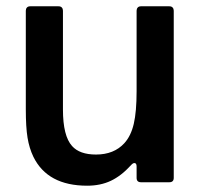

<svg xmlns="http://www.w3.org/2000/svg" viewBox="-20 -579 636 610"><path d="M86 -81Q73 -108 67.5 -141.5Q62 -175 62 -232V-545Q62 -551 65.5 -555Q69 -559 76 -559H166Q173 -559 176.5 -555Q180 -551 180 -545V-231Q180 -147 209 -115Q233 -88 285 -88Q342 -88 375 -124Q396 -147 405 -185.5Q414 -224 414 -289V-545Q414 -551 417.5 -555Q421 -559 428 -559H518Q525 -559 528.5 -555Q532 -551 532 -545V-14Q532 0 518 0H428Q414 0 414 -14V-50Q414 -61 407 -61Q402 -61 396 -54Q365 -20 332 -4.5Q299 11 257 11Q131 11 86 -81Z"/></svg>

Font: Open Sauce Two SemiBold
Style: Regular
Weight: 600
Designer: Alfredo Marco Pradil
Foundry: Creative Sauce Fz LLC
Version: Version 1.477